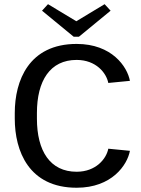

<svg xmlns="http://www.w3.org/2000/svg" viewBox="-20 -874 669 910"><path d="M504.2 -823.3 475.8 -854.2 341.7 -773.3 207.5 -854.2 179.2 -823.3 329.2 -700H354.2ZM50 -338.3V-311.7C50 -158.3 116.7 15.8 343.3 15.8C510 15.8 583.3 -91.7 595.8 -159.2L493.3 -169.2C484.2 -121.7 435 -60 343.3 -60C217.5 -60 155 -158.3 155 -311.7V-338.3C155 -491.7 217.5 -590 343.3 -590C435 -590 484.2 -528.3 493.3 -480.8L595.8 -490.8C583.3 -558.3 510 -665.8 343.3 -665.8C116.7 -665.8 50 -491.7 50 -338.3Z"/></svg>

Font: Boon Medium
Style: Regular
Weight: 500
Designer: Sungsit Sawaiwan
Foundry: FontUni
Version: Version 2.0